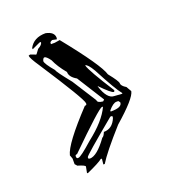

<svg xmlns="http://www.w3.org/2000/svg" viewBox="-98 -661 585 647"><g transform="rotate(-20 194.5 -338.0)"><path d="M135.7 -584Q166 -578.1 166 -556.6L165 -551.8H163.1L149.4 -554.7Q141.6 -551.8 140.6 -547.9V-543H154.3L172.9 -545.9Q275.4 -418.9 286.1 -381.8Q313.5 -347.7 313.5 -339.8Q313.5 -330.1 330.1 -320.3L340.8 -301.8Q336.9 -277.3 260.7 -210.9Q193.4 -135.7 172.9 -101.6H168V-103.5L169.9 -121.1L168 -122.1H166Q154.3 -112.3 108.4 -91.8L106.4 -93.8V-94.7L110.4 -115.2Q110.4 -120.1 84 -127.9L77.1 -135.7V-156.2L72.3 -168.9Q81.1 -207 176.8 -308.6Q183.6 -308.6 183.6 -313.5V-315.4Q183.6 -330.1 79.1 -490.2Q56.6 -523.4 56.6 -532.2L62.5 -534.2L81.1 -527.3H83L94.7 -543Q111.3 -551.8 111.3 -561.5H106.4L77.1 -547.9V-549.8L76.2 -551.8Q92.8 -584 135.7 -584ZM96.7 -498Q96.7 -488.3 124 -456.1Q124 -450.2 165 -399.4L219.7 -313.5Q219.7 -303.7 238.3 -301.8H240.2L245.1 -306.6L183.6 -404.3Q159.2 -418 159.2 -436.5Q134.8 -465.8 124 -491.2Q111.3 -508.8 104.5 -508.8Q99.6 -508.8 96.7 -498ZM224.6 -436.5V-435.5Q230.5 -414.1 288.1 -324.2L286.1 -319.3H284.2Q276.4 -319.3 240.2 -356.4V-354.5Q255.9 -305.7 281.2 -305.7L309.6 -303.7V-306.6Q293 -326.2 250 -408.2Q233.4 -436.5 224.6 -436.5ZM89.8 -160.2V-155.3L92.8 -151.4H96.7Q105.5 -151.4 151.4 -192.4Q212.9 -240.2 233.4 -285.2H229.5Q218.8 -285.2 96.7 -165Q89.8 -164.1 89.8 -160.2ZM252 -264.6V-260.7H253.9Q293 -260.7 293 -278.3V-279.3L288.1 -285.2H281.2Q269.5 -285.2 252 -264.6ZM127 -142.6V-137.7L131.8 -135.7Q158.2 -135.7 195.3 -187.5Q201.2 -189.5 207 -204.1Q238.3 -204.1 252 -238.3V-245.1H245.1Q127 -147.5 127 -142.6Z"/></g></svg>

Font: Love Ya Like A Sister
Style: Regular
Weight: 400
Designer: Kimberly Geswein
Foundry: Kimberly Geswein
Version: Version 1.002 2007